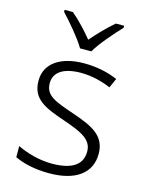

<svg xmlns="http://www.w3.org/2000/svg" viewBox="-117 -837 703 919"><g transform="rotate(15 234.5 -377.5)"><path d="M206 -606H262C286 -649 345 -716 382 -755V-765H341C305 -735 265 -693 233 -656C203 -693 164 -735 128 -765H87V-755C124 -716 181 -649 206 -606ZM423 -141C423 -235 348 -264 253 -297C161 -329 109 -345 109 -408C109 -464 158 -494 242 -494C295 -494 349 -480 390 -462L411 -509C365 -529 309 -542 245 -542C129 -542 54 -492 54 -406C54 -313 122 -287 221 -253C317 -220 367 -196 367 -137C367 -76 323 -38 218 -38C155 -38 93 -56 46 -79V-24C85 -5 143 10 217 10C348 10 423 -45 423 -141Z"/></g></svg>

Font: Noto Sans Devanagari UI Light
Style: Regular
Weight: 300
Designer: Jelle Bosma - Monotype Design Team
Foundry: Monotype Imaging Inc.
Version: Version 2.004